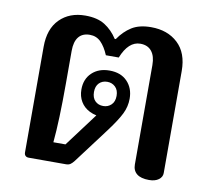

<svg xmlns="http://www.w3.org/2000/svg" viewBox="-67 -638 802 719"><g transform="rotate(10 334.0 -278.5)"><path d="M481 -44V-422Q481 -456 466 -474.5Q451 -493 423 -493Q378 -493 352 -428H303Q290 -459 273 -476Q256 -493 231 -493Q203 -493 188.5 -475Q174 -457 174 -422V-297Q174 -156 166 -73H212L307 -200Q293 -203 281 -209Q259 -220 247 -240Q235 -260 235 -286Q235 -326 260.5 -350Q286 -374 327 -374Q370 -374 394.5 -348.5Q419 -323 419 -283Q419 -253 405.5 -225.5Q392 -198 360 -155L257 -18Q250 -9 243.5 -4.5Q237 0 227 0H85Q77 0 72.5 -4.5Q68 -9 68 -17V-419Q68 -487 105 -524Q142 -561 202 -561Q248 -561 276.5 -543Q305 -525 325 -494H329Q350 -525 378.5 -543Q407 -561 452 -561Q515 -561 554 -524.5Q593 -488 593 -419V-31Q593 -16 579.5 -6Q566 4 543 4Q512 4 496.5 -8.5Q481 -21 481 -44ZM369 -285Q369 -307 356.5 -319Q344 -331 326 -331Q307 -331 295 -319Q283 -307 283 -285Q283 -263 295 -251Q307 -239 326 -239Q344 -239 356.5 -251Q369 -263 369 -285Z"/></g></svg>

Font: MaitreeSemiBold
Style: Regular
Weight: 600
Designer: CadsonDemak Team
Foundry: CadsonDemak
Version: Version 1.000